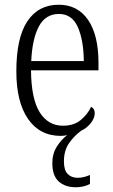

<svg xmlns="http://www.w3.org/2000/svg" viewBox="-20 -564 479 811"><path d="M301 227Q255 227 228 202.5Q201 178 201 125Q201 85 220.5 54.5Q240 24 264 7Q258 8 251 9Q244 10 237 10Q148 10 98.5 -61.5Q49 -133 49 -263Q49 -404 95.5 -474Q142 -544 228 -544Q308 -544 352 -480Q396 -416 396 -298V-267H111Q112 -147 147.5 -90Q183 -33 246 -33Q292 -33 321 -57Q350 -81 365 -113Q371 -110 375.5 -103.5Q380 -97 380 -85Q380 -65 363.5 -44Q347 -23 323 -12Q293 10 271.5 41Q250 72 250 118Q250 155 266 171Q282 187 308 187Q333 187 360 175V213Q347 220 331.5 223.5Q316 227 301 227ZM334 -306Q333 -395 308.5 -450Q284 -505 229 -505Q172 -505 144 -452Q116 -399 112 -306Z"/></svg>

Font: Noto Serif Tamil Condensed Light
Style: Italic
Weight: 300
Width: 3
Italic angle: -12°
Designer: Indian Type Foundry, Tom Grace, and the Monotype Design Team
Foundry: Monotype Imaging Inc.
Version: Version 2.003; ttfautohint (v1.8.4.7-5d5b)